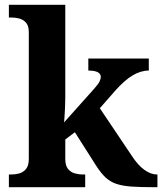

<svg xmlns="http://www.w3.org/2000/svg" viewBox="-20 -780 676 800"><path d="M17 0V-53H29Q44 -53 60.5 -57.5Q77 -62 88.5 -76Q100 -90 100 -118V-646Q100 -673 88 -686Q76 -699 59.5 -703Q43 -707 29 -707H17V-760H252V-374Q252 -356 251 -331.5Q250 -307 248.5 -288.5Q247 -270 247 -270L373 -411Q390 -430 395 -441Q400 -452 400 -459Q400 -486 348 -486V-536H600V-486Q566 -486 532 -465.5Q498 -445 459 -401L396 -329L529 -131Q555 -91 582 -72Q609 -53 633 -53H636V0H622Q567 0 529.5 -2.5Q492 -5 466 -13.5Q440 -22 420.5 -40Q401 -58 381 -89L292 -229L252 -199V-118Q252 -90 263.5 -76Q275 -62 292 -57.5Q309 -53 323 -53H335V0Z"/></svg>

Font: Noto Serif Tamil
Style: Bold Italic
Weight: 700
Italic angle: -12°
Designer: Indian Type Foundry, Tom Grace, and the Monotype Design Team
Foundry: Monotype Imaging Inc.
Version: Version 2.003; ttfautohint (v1.8.4.7-5d5b)